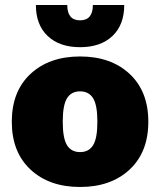

<svg xmlns="http://www.w3.org/2000/svg" viewBox="-20 -735 638 765"><path d="M475 -715Q475 -636 428 -591.5Q381 -547 299 -547Q217 -547 170 -591.5Q123 -636 123 -715H248Q248 -654 299 -654Q350 -654 350 -715ZM101.5 -440.5Q176 -510 299 -510Q422 -510 496.5 -440.5Q571 -371 571 -250Q571 -129 496.5 -59.5Q422 10 299 10Q176 10 101.5 -59.5Q27 -129 27 -250Q27 -371 101.5 -440.5ZM351 -343.5Q334 -371 299 -371Q264 -371 247 -343.5Q230 -316 230 -250Q230 -184 247 -156.5Q264 -129 299 -129Q334 -129 351 -156.5Q368 -184 368 -250Q368 -316 351 -343.5Z"/></svg>

Font: Elaine Sans ExtraBold
Style: Regular
Weight: 800
Designer: Wei Huang
Foundry: Wei Huang
Version: Version 2.001;December 24, 2019;FontCreator 12.0.0.2547 64-b